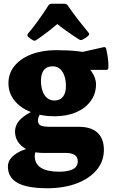

<svg xmlns="http://www.w3.org/2000/svg" viewBox="-20 -780 606 1022"><path d="M231 222Q125 222 73.5 193.5Q22 165 22 106Q22 82 38 62.5Q54 43 82.5 28Q111 13 149 7L176 20Q170 27 167.5 33.5Q165 40 165 51Q165 92 198 113Q231 134 293 134Q394 134 394 79Q394 55 377 44.5Q360 34 330 34H209Q143 34 101.5 2Q60 -30 60 -80Q60 -103 72 -123.5Q84 -144 110 -162.5Q136 -181 178 -200L223 -203Q206 -194 194 -174Q182 -154 182 -140Q182 -117 198.5 -111Q215 -105 249 -105H400Q465 -105 499 -73.5Q533 -42 533 18Q533 78 495 124Q457 170 389 196Q321 222 231 222ZM270 -245Q299 -245 315 -265Q331 -285 331 -322Q331 -370 312 -398.5Q293 -427 260 -427Q230 -427 214 -407.5Q198 -388 198 -350Q198 -303 217 -274Q236 -245 270 -245ZM366 -484Q422 -456 456.5 -413.5Q491 -371 491 -331Q491 -281 463 -242.5Q435 -204 385.5 -182.5Q336 -161 270 -161Q199 -161 143.5 -183.5Q88 -206 56.5 -245.5Q25 -285 25 -337Q25 -390 57.5 -429.5Q90 -469 147.5 -491Q205 -513 280 -513Q345 -513 392.5 -507.5Q440 -502 491 -495L390 -497L532 -529Q542 -531 545 -521Q550 -501 554 -472.5Q558 -444 557 -418Q555 -408 546 -408H367ZM129 -585Q123 -591 128 -600Q154 -630 182.5 -669.5Q211 -709 239 -753Q245 -760 255 -760H323Q333 -760 339 -753Q368 -711 397.5 -673Q427 -635 452 -605Q458 -597 451 -591Q444 -584 435.5 -578.5Q427 -573 419 -569Q410 -564 401 -570Q362 -595 330.5 -617.5Q299 -640 272 -663H299Q273 -641 241 -616Q209 -591 172 -566Q164 -561 155 -566Q149 -569 142 -574Q135 -579 129 -585Z"/></svg>

Font: Hahmlet ExtraBold
Style: Regular
Weight: 800
Designer: Minjoo Ham & Mark Frömberg
Foundry: hypertype
Version: Version 1.002